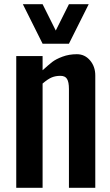

<svg xmlns="http://www.w3.org/2000/svg" viewBox="-20 -891 524 911"><path d="M57.1 0V-625H182.1V-557.6Q210 -583 227.5 -596.7Q245.1 -610.4 276.4 -622.1Q307.6 -633.8 344.7 -633.8Q382.3 -633.8 407.2 -604.5Q432.1 -575.2 432.1 -532.7V0H307.1V-468.8Q307.1 -502 297.9 -516.6Q289.1 -531.2 266.6 -531.2Q244.1 -531.2 226.1 -523.9Q208 -516.6 182.1 -494.6V0ZM182.1 -683.6 88.4 -871.1H182.1L244.6 -746.1L307.1 -871.1H400.9L307.1 -683.6Z"/></svg>

Font: Oswald-Regular
Style: Regular
Weight: 400
Designer: vernon adams
Foundry: vernon adams
Version: Version 2.002; ttfautohint (v0.92.18-e454-dirty) -l 8 -r 50 